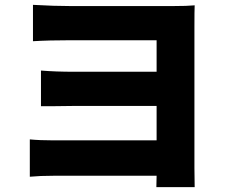

<svg xmlns="http://www.w3.org/2000/svg" viewBox="-20 -744 956 792"><path d="M625 28 626 -19H201Q145 -19 103 -15V-169Q143 -165 202 -165H626V-307H286Q260 -307 203 -306Q162 -306 149 -306V-453Q209 -448 286 -448H626V-578H271Q182 -578 116 -574V-724Q204 -719 271 -719H693Q753 -719 783 -722Q782 -704 782 -632V-341V-51Q782 -41 782.5 -11.5Q783 18 783 28Z"/></svg>

Font: GenSekiGothic TW H
Style: Regular
Weight: 900
Version: Version 1.501;PS 1;hotconv 16.6.51;makeotf.lib2.5.65220